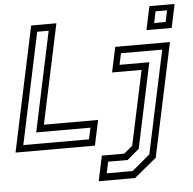

<svg xmlns="http://www.w3.org/2000/svg" viewBox="-73 -812 1080 1073"><g transform="rotate(-5 467.0 -275.0)"><path d="M-12 0 137 -700H278.5L159.5 -141.5H463.5L433.5 0ZM35 -38H403.5L417.2 -102.2H113L231.8 -662.2H167.5ZM437 200 467 59H592.5L641 18.5L730 -399H564.5L594.5 -540H901.5L766 97L641 200ZM485.8 159.8H631L732 75.2L854.8 -501.8H623.5L609.8 -437.8H776.8L675.5 39.5L608.5 95.8H499.2ZM776.5 -618 804.5 -750H946L918 -618ZM822.8 -653.8H887L900.8 -718.2H836.5Z"/></g></svg>

Font: Tourney Thin
Style: Italic
Weight: 100
Italic angle: -12°
Designer: Tyler Finck
Foundry: Etcetera Type Co
Version: Version 1.015